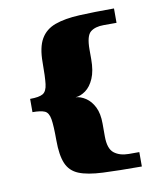

<svg xmlns="http://www.w3.org/2000/svg" viewBox="-69 -577 554 670"><g transform="rotate(-10 208.5 -242.0)"><path d="M271 -88Q271 -44 291 -28.5Q311 -13 343 -13Q350 -13 360.5 -13Q371 -13 380 -13Q380 -11 380 1Q380 13 380 24Q380 35 380 38Q297 38 242.5 35.5Q188 33 157.5 20.5Q127 8 114.5 -21.5Q102 -51 102 -104Q102 -156 98 -179.5Q94 -203 80 -209Q66 -215 37 -215Q37 -217 37 -228Q37 -239 37 -249.5Q37 -260 37 -262Q69 -262 82.5 -270Q96 -278 99 -303.5Q102 -329 102 -380Q102 -433 119 -462.5Q136 -492 170.5 -504.5Q205 -517 257 -519.5Q309 -522 380 -522Q380 -520 380 -508.5Q380 -497 380 -485.5Q380 -474 380 -471H335Q304 -471 287.5 -457.5Q271 -444 271 -396V-361Q271 -320 259.5 -293.5Q248 -267 230 -254Q212 -241 194 -240Q212 -239 230 -227Q248 -215 259.5 -192Q271 -169 271 -133Z"/></g></svg>

Font: Genos Thin
Style: Bold
Weight: 700
Version: Version 1.010